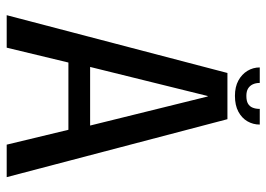

<svg xmlns="http://www.w3.org/2000/svg" viewBox="-134 -682 815 588"><g transform="rotate(90 274.0 -387.5)"><path d="M26 0H125.5L171 -189H377L422.5 0H522L344.5 -676H203ZM184.5 -255.5 273.5 -615.5H275L364 -255.5ZM273 -699Q302 -699 321.5 -709.5Q341 -720 351 -737.2Q361 -754.5 361 -775H313Q313 -762.5 309.2 -753.2Q305.5 -744 297 -739Q288.5 -734 273 -734Q259.5 -734 251 -739Q242.5 -744 238 -753.2Q233.5 -762.5 233.5 -775H186Q186 -754.5 196.5 -737.2Q207 -720 226.2 -709.5Q245.5 -699 273 -699Z"/></g></svg>

Font: Anybody SemiCondensed
Style: Regular
Weight: 400
Width: 4
Version: Version 1.113;gftools[0.9.25]